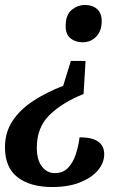

<svg xmlns="http://www.w3.org/2000/svg" viewBox="-38 -560 549 772"><path d="M306 -315 298 -182Q213 -148 161.5 -98Q110 -48 110 34Q110 83 130.5 109.5Q151 136 182 136Q215 136 235 115.5Q255 95 266 62.5Q277 30 282 -8Q381 -8 381 60Q381 95 355.5 125Q330 155 283.5 173.5Q237 192 172 192Q84 192 33 153Q-18 114 -18 32Q-18 -28 12.5 -74Q43 -120 96 -154.5Q149 -189 216 -215L247 -315ZM304 -540Q334 -540 352.5 -523.5Q371 -507 371 -475Q371 -436 349 -413Q327 -390 294 -390Q265 -390 245.5 -406Q226 -422 226 -454Q226 -501 250.5 -520.5Q275 -540 304 -540Z"/></svg>

Font: Noto Serif Tamil SemiCondensed SemiBold
Style: Italic
Weight: 600
Width: 4
Italic angle: -12°
Designer: Indian Type Foundry, Tom Grace, and the Monotype Design Team
Foundry: Monotype Imaging Inc.
Version: Version 2.003; ttfautohint (v1.8.4.7-5d5b)